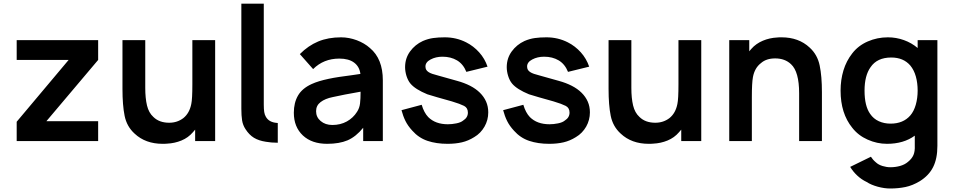

<svg xmlns="http://www.w3.org/2000/svg" viewBox="-20 -786 5317 1070"><path d="M527 0H73V-107.5L362.5 -452H73V-562.5H527V-452L238.5 -110.5H527Z M1179 -562.5V0H1067.5V-63.5L1055 -49Q1029 -18.5 991.2 -3Q953.5 12.5 911.5 14.5Q907.5 15 901.2 15.2Q895 15.5 886.5 15.5Q790.5 15.5 730 -41.5Q686.5 -81 674.5 -140.5Q662.5 -199.5 662.5 -290.5V-562.5H789.5V-296Q789.5 -239 799.2 -198.2Q809 -157.5 834.5 -134.5Q867 -102 923 -102Q968 -102 1002 -128Q1036 -155.5 1046 -206.5Q1052 -233.5 1052 -316.5V-317.5V-562.5Z M1325 -765.5H1450V-236.5V-203Q1450 -177.5 1452.5 -161.8Q1455 -146 1461.5 -135.5Q1478.5 -104.5 1523 -101Q1524.5 -100.5 1528 -100.5V9.5Q1509 9.5 1492.5 8Q1476 6.5 1461.5 4Q1422 -2 1395.2 -18.2Q1368.5 -34.5 1348 -66.5Q1333.5 -88.5 1329.2 -115Q1325 -141.5 1325 -180Z M2004 0V-74Q1964 -24.5 1917 -4Q1871 15.5 1803 15.5Q1718 15.5 1668 -31Q1617.5 -78.5 1617.5 -157.5Q1617.5 -213.5 1640.8 -253.5Q1664 -293.5 1716.5 -317.5Q1736 -326.5 1759.2 -333.5Q1782.5 -340.5 1810.5 -346.5Q1838.5 -352.5 1871.8 -357.5Q1905 -362.5 1944.5 -367.5L1988.5 -374Q1983.5 -414.5 1953.5 -437Q1923.5 -459.5 1871 -459.5Q1783.5 -459.5 1725 -401L1651 -484.5Q1697.5 -531.5 1753.2 -554.8Q1809 -578 1881 -578Q1903 -578 1925.2 -573.8Q1947.5 -569.5 1968.2 -561.8Q1989 -554 2007.8 -543Q2026.5 -532 2041.5 -518.5Q2113.5 -458.5 2113.5 -338.5V0ZM1989.5 -275Q1894.5 -258.5 1834.5 -245Q1792 -236.5 1766.8 -217.2Q1741.5 -198 1741.5 -166.5Q1741.5 -133 1767 -111.5Q1793 -89.5 1832 -89.5Q1877.5 -89.5 1913 -109.2Q1948.5 -129 1969.5 -162.5Q1983.5 -183.5 1986.5 -210Q1989.5 -235.5 1989.5 -275Z M2579 -385.5Q2561.5 -429 2527 -449.5Q2492.5 -470 2446 -470Q2408.5 -470 2379.5 -454.5Q2351 -439.5 2351 -415.5Q2351 -405 2355 -397.8Q2359 -390.5 2367.5 -384.8Q2376 -379 2389 -374.5Q2402 -370 2420 -365.5L2527 -335.5Q2567.5 -324.5 2599.8 -308Q2632 -291.5 2654.5 -269.2Q2677 -247 2689 -219.8Q2701 -192.5 2701 -159.5Q2701 -138.5 2695.8 -118.5Q2690.5 -98.5 2680.2 -80.5Q2670 -62.5 2655.5 -47.5Q2641 -32.5 2623 -22Q2589.5 -1 2554 7.2Q2518.5 15.5 2474 15.5Q2411.5 15.5 2362.5 -1Q2313.5 -17.5 2278 -57.5Q2253 -84.5 2239.5 -112Q2226 -139.5 2217.5 -172L2330 -202Q2343 -158 2366.5 -133.5Q2406.5 -93.5 2476 -93.5Q2499 -93.5 2523.5 -98.5Q2548.5 -103.5 2561.5 -114.5Q2587.5 -131 2587.5 -158.5Q2587.5 -185 2566 -196Q2555 -201.5 2538.2 -207.8Q2521.5 -214 2498 -221L2416.5 -244L2361.5 -260.5Q2294.5 -288 2267.5 -320Q2260 -329 2254.5 -340Q2249 -351 2245.2 -363Q2241.5 -375 2239.5 -387.5Q2237.5 -400 2237.5 -411.5Q2237.5 -461 2265 -499Q2293 -537.5 2336.5 -557.5Q2365.5 -570 2394.2 -574Q2423 -578 2458.5 -578Q2523 -578 2578 -550Q2598 -540 2616.5 -525.8Q2635 -511.5 2650.5 -494.2Q2666 -477 2677.8 -456.8Q2689.5 -436.5 2697 -414.5Z M3145.5 -385.5Q3128 -429 3093.5 -449.5Q3059 -470 3012.5 -470Q2975 -470 2946 -454.5Q2917.5 -439.5 2917.5 -415.5Q2917.5 -405 2921.5 -397.8Q2925.5 -390.5 2934 -384.8Q2942.5 -379 2955.5 -374.5Q2968.5 -370 2986.5 -365.5L3093.5 -335.5Q3134 -324.5 3166.2 -308Q3198.5 -291.5 3221 -269.2Q3243.5 -247 3255.5 -219.8Q3267.5 -192.5 3267.5 -159.5Q3267.5 -138.5 3262.2 -118.5Q3257 -98.5 3246.8 -80.5Q3236.5 -62.5 3222 -47.5Q3207.5 -32.5 3189.5 -22Q3156 -1 3120.5 7.2Q3085 15.5 3040.5 15.5Q2978 15.5 2929 -1Q2880 -17.5 2844.5 -57.5Q2819.5 -84.5 2806 -112Q2792.5 -139.5 2784 -172L2896.5 -202Q2909.5 -158 2933 -133.5Q2973 -93.5 3042.5 -93.5Q3065.5 -93.5 3090 -98.5Q3115 -103.5 3128 -114.5Q3154 -131 3154 -158.5Q3154 -185 3132.5 -196Q3121.5 -201.5 3104.8 -207.8Q3088 -214 3064.5 -221L2983 -244L2928 -260.5Q2861 -288 2834 -320Q2826.5 -329 2821 -340Q2815.5 -351 2811.8 -363Q2808 -375 2806 -387.5Q2804 -400 2804 -411.5Q2804 -461 2831.5 -499Q2859.5 -537.5 2903 -557.5Q2932 -570 2960.8 -574Q2989.5 -578 3025 -578Q3089.5 -578 3144.5 -550Q3164.5 -540 3183 -525.8Q3201.5 -511.5 3217 -494.2Q3232.5 -477 3244.2 -456.8Q3256 -436.5 3263.5 -414.5Z M3888 -562.5V0H3776.5V-63.5L3764 -49Q3738 -18.5 3700.2 -3Q3662.5 12.5 3620.5 14.5Q3616.5 15 3610.2 15.2Q3604 15.5 3595.5 15.5Q3499.5 15.5 3439 -41.5Q3395.5 -81 3383.5 -140.5Q3371.5 -199.5 3371.5 -290.5V-562.5H3498.5V-296Q3498.5 -239 3508.2 -198.2Q3518 -157.5 3543.5 -134.5Q3576 -102 3632 -102Q3677 -102 3711 -128Q3745 -155.5 3755 -206.5Q3761 -233.5 3761 -316.5V-317.5V-562.5Z M4560.5 -272V0H4433.5V-266.5Q4433.5 -386.5 4388.5 -428Q4354.5 -460.5 4300 -460.5Q4250.5 -460.5 4221 -434.5Q4185.5 -407.5 4176 -356Q4170 -323.5 4170 -245V0H4044V-562.5H4155.5V-500L4167 -513.5Q4180 -528.5 4196.5 -540Q4213 -551.5 4231.5 -559.2Q4250 -567 4270 -571.5Q4290 -576 4310.5 -577Q4314.5 -577.5 4320.8 -577.8Q4327 -578 4335.5 -578Q4431 -578 4492 -521Q4535.5 -481.5 4548 -421Q4560.5 -361.5 4560.5 -272Z M5204 -562.5V27Q5204 98 5180.2 145.2Q5156.5 192.5 5105.5 224Q5065.5 248 5026 256.2Q4986.5 264.5 4940.5 264.5Q4908.5 264.5 4871.5 254.5Q4853.5 249.5 4838 243Q4822.5 236.5 4809.5 228Q4781 214.5 4757.2 192.2Q4733.5 170 4718 144L4833.5 87.5Q4838.5 95.5 4845.2 103.2Q4852 111 4861.5 119Q4876 132.5 4898.5 139.2Q4921 146 4941.5 146Q4970 146 4996 138.8Q5022 131.5 5039.5 116.5Q5061.5 99 5070.5 78.2Q5079.5 57.5 5078 25V-30Q5016 15.5 4923 15.5Q4867.5 15.5 4815 -8Q4763 -31 4729.5 -74Q4664.5 -154 4664.5 -281Q4664.5 -341 4680.5 -393.8Q4696.5 -446.5 4729.5 -488.5Q4763 -532 4816 -555Q4868.5 -578 4928 -578Q4974.5 -578 5017.5 -562.5Q5060.5 -547 5094 -518.5V-562.5ZM5053 -142.5Q5073 -165.5 5083.5 -202.2Q5094 -239 5094 -281Q5094 -323.5 5084 -359.5Q5074 -395.5 5053 -421Q5014.5 -465.5 4947 -465.5Q4868 -465.5 4831.5 -411.5Q4798 -364.5 4798 -281Q4798 -195 4829.5 -151Q4848 -124 4877.5 -110.5Q4907 -97 4943 -97Q5013.5 -97 5053 -142.5Z"/></svg>

Font: Russisch Sans
Style: Bold
Weight: 700
Designer: Michael Sharanda (font) & Cristiano Sobral (main changes)
Foundry: Michael Sharanda
Version: Version 2.00;September 8, 2020;FontCreator 13.0.0.2681 64-bi